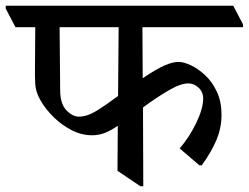

<svg xmlns="http://www.w3.org/2000/svg" viewBox="-48 -640 868 670"><path d="M656 -63H648L579 -122Q614 -163 637.5 -212.5Q661 -262 661 -296Q661 -319 645 -334Q629 -349 609 -349Q582 -349 539.5 -324Q497 -299 451 -265L452 10H442L362 -44L363 -201Q338 -184 317.5 -176Q297 -168 273 -168Q237 -168 202.5 -185.5Q168 -203 139.5 -231Q111 -259 93.5 -289.5Q76 -320 75 -347Q74 -361 74 -373Q74 -385 74 -396Q74 -425 74.5 -465.5Q75 -506 75 -545H6L-28 -610V-620H766L800 -555V-545H449L450 -367Q499 -400 527 -412Q555 -424 575 -424Q593 -424 618.5 -412Q644 -400 668.5 -377Q693 -354 709 -319.5Q725 -285 725 -240Q725 -194 707.5 -152Q690 -110 656 -63ZM364 -305 366 -545H160L162 -325Q162 -278 183.5 -255.5Q205 -233 227 -233Q256 -233 288.5 -253Q321 -273 364 -305Z"/></svg>

Font: Tiro Devanagari Marathi
Style: Regular
Weight: 400
Designer: Devanagari: John Hudson & Fiona Ross. Latin: John Hudson.
Foundry: Tiro Typeworks Ltd.
Version: Version 1.52